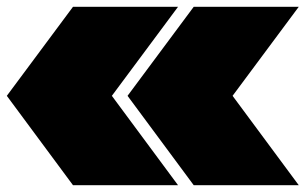

<svg xmlns="http://www.w3.org/2000/svg" viewBox="-20 -543 896 563"><path d="M548 0 354 -262 548 -523H856L662 -262L856 0ZM194 0 0 -262 194 -523H502L308 -262L502 0Z"/></svg>

Font: Tomorrow Black
Style: Regular
Weight: 900
Designer: Tony de Marco, Monica Rizzolli
Foundry: Just in Type
Version: Version 2.002